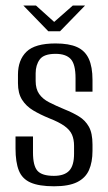

<svg xmlns="http://www.w3.org/2000/svg" viewBox="-20 -658 387 685"><path d="M172.9 6.6Q119.3 6.6 89.1 -6.7Q59 -19.9 47.2 -49.7Q35.4 -79.5 35.4 -127.9V-171.2H97.7V-113.6Q97.7 -66.5 113.8 -48.5Q130 -30.6 172.3 -30.6Q209.4 -30.6 226.8 -48.9Q244.2 -67.2 244.2 -109.5V-137.7Q244.2 -160.6 236.9 -177.4Q229.6 -194.3 210.2 -208.3Q190.9 -222.2 156.2 -235.8Q123.5 -249.1 98.3 -264.2Q73.1 -279.3 58.6 -302.3Q44.1 -325.3 44.1 -361.3V-391.5Q44.1 -444 74.5 -473.5Q104.8 -503 178.1 -503Q226.1 -503 254.8 -490.1Q283.5 -477.1 296.8 -448.2Q310 -419.4 310 -372.9V-331H249.5V-379.2Q249.5 -429.1 232.2 -447.5Q215 -465.9 178.4 -465.9Q136.3 -465.9 121.8 -445.9Q107.2 -425.9 107.2 -396.4V-369.2Q107.2 -340.8 119.6 -322.9Q132 -305 155.1 -293.1Q178.2 -281.2 210.5 -267.8Q239.5 -256.2 261.8 -242.5Q284.2 -228.8 297.1 -205.9Q310 -182.9 310 -142.5V-120.1Q310 -79.6 297.5 -51.2Q284.9 -22.9 255 -8.1Q225.1 6.6 172.9 6.6ZM152.4 -546.4 63.4 -638.2H108.4L173.3 -579.8L239.7 -638.2H283.4L194.1 -546.4Z"/></svg>

Font: Alumni Sans SC Thin
Style: Regular
Weight: 100
Designer: Robert E. Leuschke
Foundry: Robert E. Leuschke
Version: Version 1.018